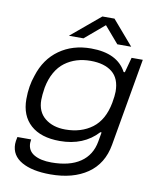

<svg xmlns="http://www.w3.org/2000/svg" viewBox="-97 -799 880 1062"><g transform="rotate(10 343.0 -268.0)"><path d="M227.1 -585.9 391.1 -723.1H459L577.1 -585.9H499L418.9 -679.2L309.1 -585.9ZM258.8 187Q156.2 187 97.2 153.3Q38.1 119.6 38.1 55.2Q38.1 41 43.9 15.1H121.1Q119.1 30.8 119.1 35.2Q119.1 78.6 155.8 99.9Q192.4 121.1 252.9 121.1Q355 121.1 415 80.3Q475.1 39.6 488.8 -38.1Q490.2 -47.4 493.4 -64.5Q496.6 -81.5 498 -90.8H491.2Q411.6 -3.9 277.8 -3.9Q171.4 -3.9 113.8 -55.7Q56.2 -107.4 56.2 -200.2Q56.2 -274.4 78.1 -335Q108.4 -432.1 183.1 -485.1Q257.8 -538.1 360.8 -538.1Q508.8 -538.1 560.1 -440.9H566.9L589.8 -525.9H652.8L566.9 -33.2Q547.9 75.2 466.8 131.1Q385.7 187 258.8 187ZM296.9 -71.8Q386.2 -71.8 447.8 -117.9Q509.3 -164.1 527.8 -262.2Q535.2 -303.7 535.2 -326.2Q535.2 -399.9 491.5 -435.1Q447.8 -470.2 370.1 -470.2Q328.6 -470.2 292.7 -459.2Q256.8 -448.2 226.6 -425.8Q196.3 -403.3 175.3 -366.2Q154.3 -329.1 145 -279.8Q138.2 -236.3 138.2 -210Q138.2 -143.6 182.6 -107.7Q227.1 -71.8 296.9 -71.8Z"/></g></svg>

Font: Archivo Expanded Light
Style: Italic
Weight: 300
Width: 7
Italic angle: -10°
Designer: Hector Gatti
Foundry: Omnibus-Type
Version: Version 2.001